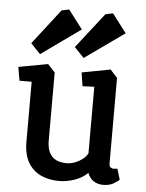

<svg xmlns="http://www.w3.org/2000/svg" viewBox="-52 -769 621 816"><g transform="rotate(5 258.0 -361.0)"><path d="M230 4Q188 4 153.5 -11.5Q119 -27 98.5 -61Q78 -95 78 -151V-406H26L16 -464L141 -487L172 -454V-164Q172 -136 179.5 -118Q187 -100 199.5 -90.5Q212 -81 226.5 -77.5Q241 -74 255 -74Q282 -74 308.5 -89Q335 -104 345 -124V-408L295 -406L286 -464L408 -487L438 -454V-90Q438 -77 444 -72.5Q450 -68 457 -68Q463 -68 467.5 -69Q472 -70 473 -70L487 -24Q481 -17 463 -6.5Q445 4 419 4Q395 4 378 -7Q361 -18 352 -41Q329 -19 296 -7.5Q263 4 230 4ZM103 -526 62 -569 178 -719 210 -726 271 -646ZM289 -526 248 -569 365 -719 397 -726 458 -646Z"/></g></svg>

Font: Kreon
Style: Regular
Weight: 400
Designer: Julia Petretta
Foundry: Julia Petretta and Eli Heuer
Version: Version 2.002